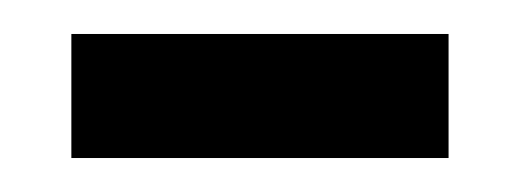

<svg xmlns="http://www.w3.org/2000/svg" viewBox="-20 -329 305 113"><path d="M22 -236V-309H244V-236Z"/></svg>

Font: Noto Serif Tamil Condensed
Style: Regular
Weight: 400
Width: 3
Designer: Indian Type Foundry, Tom Grace, and the Monotype Design Team
Foundry: Monotype Imaging Inc.
Version: Version 2.004